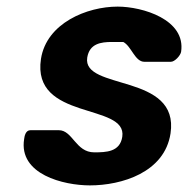

<svg xmlns="http://www.w3.org/2000/svg" viewBox="-20 -554 569 581"><path d="M53 -133C36 -26 173 7 252 7C348 7 478 -32 496 -150C524 -334 228 -279 244 -380C251 -422 285 -427 319 -427H353C378 -414 388 -367 417 -367H497C509 -367 526 -386 528 -397C543 -495 411 -534 336 -534C243 -534 121 -484 104 -376C75 -187 366 -244 350 -140C343 -94 301 -93 265 -93C209 -93 200 -160 158 -160H72C57 -160 54 -141 53 -133Z"/></svg>

Font: Asimov Print
Style: CIt
Weight: 500
Designer: Google
Version: Version 2.000980: 2014